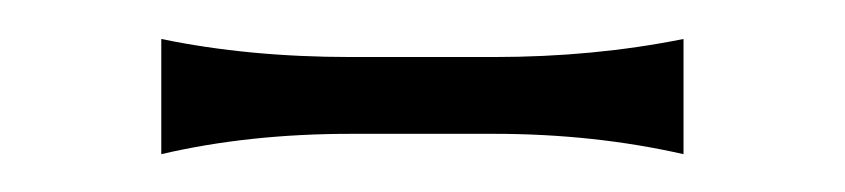

<svg xmlns="http://www.w3.org/2000/svg" viewBox="-20 -7 440 100"><path d="M64 13.3Q109.3 22.7 162.7 22.7H237.3Q289.3 22.7 336 13.3V73.3Q289.3 62.7 237.3 62.7H162.7Q109.3 62.7 64 73.3Z"/></svg>

Font: Tenali Ramakrishna
Style: Regular
Weight: 400
Designer: Appaji Ambarisha Darbha
Foundry: Andhrapradesh Society for Knowledge Networks
Version: Version 1.0.5; ttfautohint (v1.2.25-373a) -l 7 -r 28 -G 50 -